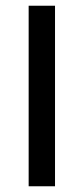

<svg xmlns="http://www.w3.org/2000/svg" viewBox="-20 -650 291 670"><path d="M172 -630V0H80V-630Z"/></svg>

Font: Ek Mukta
Style: Regular
Weight: 400
Designer: Girish Dalvi and Yashodeep Gholap
Foundry: Ek Type
Version: Version 2.538;PS 1.001;hotconv 16.6.51;makeotf.lib2.5.65220;